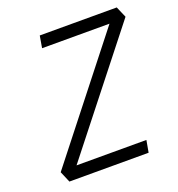

<svg xmlns="http://www.w3.org/2000/svg" viewBox="-126 -798 839 903"><g transform="rotate(-20 293.0 -346.5)"><path d="M68.4 0 44.9 -55.2 499.5 -633.3H162.1L172.4 -693.4H557.6L581.5 -638.2L126 -60.1H475.6L464.8 0Z"/></g></svg>

Font: Cascadia Code PL Light
Style: Italic
Weight: 300
Italic angle: -10°
Monospace: yes
Designer: Aaron Bell
Foundry: Saja Typeworks
Version: Version 2404.023; ttfautohint (v1.8.4)